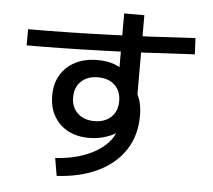

<svg xmlns="http://www.w3.org/2000/svg" viewBox="-58 -882 1116 1005"><g transform="rotate(5 500.0 -379.0)"><path d="M260 -33Q351 -38 423 -67Q495 -96 536.5 -143Q578 -190 578 -247V-270L630 -258Q621 -235 601.5 -216Q582 -197 554.5 -183Q527 -169 494.5 -161Q462 -153 427 -153Q363 -153 315.5 -178.5Q268 -204 242 -250Q216 -296 216 -357Q216 -420 243.5 -466Q271 -512 320.5 -537.5Q370 -563 437 -563Q499 -563 544.5 -541Q590 -519 628 -476L554 -459V-818H660V-368L652 -417Q669 -388 676 -358Q683 -328 683 -290Q683 -189 633.5 -112.5Q584 -36 492.5 8.5Q401 53 276 60ZM447 -243Q475 -243 497 -251Q519 -259 535 -274Q551 -289 559.5 -310.5Q568 -332 568 -358Q568 -411 535.5 -442Q503 -473 447 -473Q392 -473 359 -442Q326 -411 326 -358Q326 -306 359 -274.5Q392 -243 447 -243ZM60 -692Q438 -692 937 -722L941 -637Q437 -607 60 -607Z"/></g></svg>

Font: M PLUS 2 Thin Medium
Style: Regular
Weight: 500
Version: Version 1.001